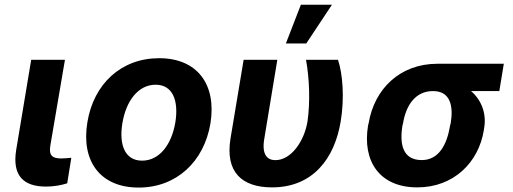

<svg xmlns="http://www.w3.org/2000/svg" viewBox="-20 -806 2234 836"><path d="M115.8 -545.5 50.4 -152.7C32.3 -39.1 84.5 6.4 180 6.4C213.4 6.4 246.1 0.7 272.7 -7.8L290.5 -119C278.4 -117.9 261.7 -116.1 247.2 -116.1C209.5 -116.1 192.1 -127.1 198.9 -170.8L262.8 -545.5Z M583.8 10.7C747.9 10.7 868.3 -101.6 896.3 -268.5C923.7 -438.2 839.1 -552.6 672.9 -552.6C507.8 -552.6 387.4 -440.7 360.4 -273.1C332.4 -103.7 416.9 10.7 583.8 10.7ZM512.8 -269.2C528.4 -365.4 581 -437.1 657.7 -437.1C732.2 -437.1 758.5 -367.9 743.6 -273.8C727.6 -177.6 675.1 -106.5 598.7 -106.5C523.8 -106.5 497.5 -175.4 512.8 -269.2Z M1040.8 -545.5 983.7 -203.1C959.5 -55.8 1034.4 9.9 1164.4 9.9C1342.3 9.9 1436.8 -115.8 1463.4 -277C1480.8 -380.7 1471.9 -485.8 1451.7 -545.5H1312.5C1327.1 -464.5 1331.3 -364 1318.9 -277C1305 -192.5 1248.6 -108.7 1179 -108.7C1145.2 -108.7 1118.6 -131 1130.7 -201.7L1187.5 -545.5ZM1224.8 -616.8H1313.6L1425.4 -785.5H1290.1Z M1585.2 -269.9 1582.4 -258.5C1557.5 -105.8 1631 9.9 1796.9 9.9C1955.6 9.9 2063.9 -98.7 2086.6 -238.6L2088.1 -248.6C2099.4 -313.9 2074.6 -371.8 2031.2 -409.4H2154.1L2173.7 -528.4H1884.9C1719.5 -528.4 1609.7 -416.9 1585.2 -269.9ZM1732.2 -258.5 1735.1 -269.9C1747.5 -345.2 1786.9 -409.4 1865.4 -409.4C1940.7 -409.4 1954.9 -345.2 1942.5 -269.9L1939.6 -258.5C1926.1 -175.8 1890.3 -109 1816.4 -109C1734.7 -109 1719.1 -175.8 1732.2 -258.5Z"/></svg>

Font: Margiela Sans
Style: Bold Italic
Weight: 700
Italic angle: -9.39999°
Designer: Stefan Endress, Andreas Faust
Version: Version 1.100;FEAKit 1.0